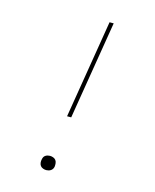

<svg xmlns="http://www.w3.org/2000/svg" viewBox="-112 -812 724 896"><g transform="rotate(15 250.0 -363.5)"><path d="M227 -260 305 -735H325L247 -260ZM198 8Q190 8 182 5Q174 2 169.5 -4Q165 -10 164 -18.5Q163 -27 165 -35Q166 -41 168.5 -46Q171 -51 176 -54.5Q181 -58 187 -59.5Q193 -61 198 -61Q206 -61 214 -58Q222 -55 226.5 -49Q231 -43 232 -34.5Q233 -26 232 -18Q231 -12 228 -7Q225 -2 220 1.5Q215 5 209 6.5Q203 8 198 8Z"/></g></svg>

Font: Iosevka Term Curly Thin
Style: Italic
Weight: 100
Italic angle: -9°
Designer: Belleve Invis
Foundry: Belleve Invis
Version: Version 32.3.0